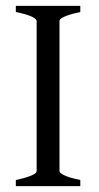

<svg xmlns="http://www.w3.org/2000/svg" viewBox="-20 -635 337 655"><path d="M183 -51V-564C183 -576 224 -588 254 -594V-615H34V-594C90 -583 105 -570 105 -564V-51C105 -39 64 -27 34 -21V0H254V-21C198 -32 183 -45 183 -51Z"/></svg>

Font: Temporarium
Style: Regular
Weight: 400
Version: Version 1.1